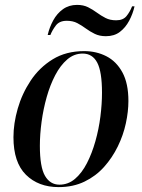

<svg xmlns="http://www.w3.org/2000/svg" viewBox="-20 -755 580 785"><path d="M220 10Q137 10 86 -40.5Q35 -91 35 -194Q35 -250 52.5 -311Q70 -372 105.5 -425.5Q141 -479 195.5 -512.5Q250 -546 324 -546Q374 -546 415 -525Q456 -504 480.5 -459Q505 -414 505 -342Q505 -299 494.5 -250.5Q484 -202 461.5 -156Q439 -110 405.5 -72.5Q372 -35 325.5 -12.5Q279 10 220 10ZM223 0Q259 0 287 -24Q315 -48 335.5 -88Q356 -128 370 -177.5Q384 -227 390.5 -278.5Q397 -330 397 -376Q397 -462 377.5 -499Q358 -536 318 -536Q283 -536 255 -512Q227 -488 206 -448Q185 -408 171 -358.5Q157 -309 150 -257Q143 -205 143 -159Q143 -72 164 -36Q185 0 223 0ZM413 -607Q387 -607 367.5 -616.5Q348 -626 331 -638.5Q314 -651 296 -660.5Q278 -670 253 -670Q223 -670 208.5 -651Q194 -632 186 -612H175Q182 -643 197.5 -671.5Q213 -700 237.5 -717.5Q262 -735 295 -735Q321 -735 340 -725.5Q359 -716 376 -703.5Q393 -691 411.5 -681.5Q430 -672 455 -672Q483 -672 497 -689Q511 -706 520 -729H530Q523 -698 508 -670Q493 -642 470 -624.5Q447 -607 413 -607Z"/></svg>

Font: Noto Serif Display SemiCondensed Medium
Style: Italic
Weight: 500
Width: 4
Italic angle: -12°
Designer: Monotype Design Team
Foundry: Monotype Imaging Inc.
Version: Version 2.009